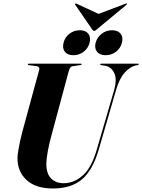

<svg xmlns="http://www.w3.org/2000/svg" viewBox="-20 -1062 810 1092"><path d="M531.5 -215 628.5 -547.5Q647 -613.5 629 -648.2Q611 -683 576 -688.5L556.5 -691.5Q550 -692 550 -696Q550 -700 556.5 -700H764Q769.5 -700 769.5 -697Q769.5 -693.5 763 -692L748.5 -689Q718.5 -681 688.5 -648Q658.5 -615 639 -546.5L542.5 -214.5Q508 -94.5 446.5 -42.2Q385 10 281 10Q183 10 131 -38.2Q79 -86.5 79.5 -163Q79.5 -177.5 83.5 -203Q87.5 -228.5 93.8 -257.2Q100 -286 106.5 -310.5L203 -665Q208 -683 187 -686L145 -691.5Q138.5 -692.5 138.5 -696Q138.5 -700 145 -700H439Q444.5 -700 444.5 -697Q444.5 -693 438 -692L393 -685.5Q384 -684 379.5 -677.5Q375 -671 369.5 -652L278 -312Q259.5 -245 251.8 -201.8Q244 -158.5 243.5 -131Q243.5 -74 270.5 -47Q297.5 -20 342 -20Q401.5 -20 451.5 -64.8Q501.5 -109.5 531.5 -215ZM397.5 -748Q364 -748 348.8 -767.8Q333.5 -787.5 341.5 -819Q349.5 -850.5 375 -870.2Q400.5 -890 434 -890Q467 -890 482.2 -870.2Q497.5 -850.5 489.5 -819Q481.5 -787.5 456 -767.8Q430.5 -748 397.5 -748ZM580.5 -748Q547.5 -748 531.8 -767.8Q516 -787.5 524 -819Q532.5 -850 558.2 -870Q584 -890 617 -890Q650.5 -890 666 -870.2Q681.5 -850.5 673.5 -819Q665.5 -787.5 639.8 -767.8Q614 -748 580.5 -748ZM529 -893.5Q520.5 -886 515.5 -886Q510 -886 505 -893.5L408 -1034.5Q405 -1039 409 -1041.5Q411.5 -1043.5 416.5 -1040.5L540.5 -983L693 -1040.5Q699.5 -1043.5 701.5 -1041.5Q703.5 -1038.5 699 -1034.5Z"/></svg>

Font: Fraunces 144pt S000
Style: Bold Italic
Weight: 700
Italic angle: -16°
Version: Version 1.000; ttfautohint (v1.8.3)